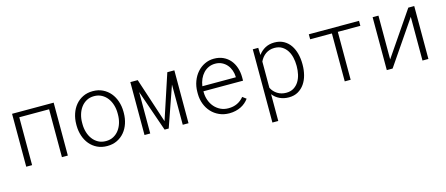

<svg xmlns="http://www.w3.org/2000/svg" viewBox="-49 -1094 4299 1852"><g transform="rotate(-15 2100.5 -167.5)"><path d="M507.8 0H448.7V-478H150.9V0H92.3V-528.3H507.8Z M664.1 -272Q664.6 -325.7 680.7 -374Q696.8 -422.4 726.8 -458.7Q756.8 -495.1 800.5 -516.6Q844.2 -538.1 899.4 -538.1Q955.1 -538.1 998.8 -516.6Q1042.5 -495.1 1072.8 -458.7Q1103 -422.4 1119.1 -374Q1135.3 -325.7 1135.7 -272V-255.9Q1135.3 -202.1 1119.4 -153.8Q1103.5 -105.5 1073.2 -69.1Q1043 -32.7 999.5 -11.5Q956.1 9.8 900.4 9.8Q844.7 9.8 801 -11.5Q757.3 -32.7 727.1 -69.1Q696.8 -105.5 680.7 -153.8Q664.6 -202.1 664.1 -255.9ZM722.7 -255.9Q722.7 -213.9 734.4 -174.8Q746.1 -135.7 768.6 -105.7Q791 -75.7 824 -57.6Q856.9 -39.6 900.4 -39.6Q943.4 -39.6 976.3 -57.6Q1009.3 -75.7 1031.5 -105.7Q1053.7 -135.7 1065.4 -174.8Q1077.1 -213.9 1077.1 -255.9V-272Q1077.1 -313.5 1065.4 -352.5Q1053.7 -391.6 1031.2 -421.6Q1008.8 -451.7 975.6 -470Q942.4 -488.3 899.4 -488.3Q856.4 -488.3 823.5 -470Q790.5 -451.7 768.3 -421.6Q746.1 -391.6 734.4 -352.5Q722.7 -313.5 722.7 -272Z M1494.6 -79.1 1642.6 -528.3H1712.9V0H1655.3V-401.9L1515.1 0H1474.1L1330.6 -414.1V0H1273.4V-528.3H1347.2Z M2120.1 9.8Q2064.9 9.8 2019.5 -10.7Q1974.1 -31.2 1941.7 -66.4Q1909.2 -101.6 1891.4 -148.7Q1873.5 -195.8 1873 -249V-270Q1873.5 -326.7 1891.8 -375.5Q1910.2 -424.3 1941.9 -460.4Q1973.6 -496.6 2016.6 -517.3Q2059.6 -538.1 2108.9 -538.1Q2161.6 -538.1 2202.1 -519Q2242.7 -500 2270.3 -467Q2297.9 -434.1 2312.3 -390.1Q2326.7 -346.2 2327.1 -295.9V-260.3H1931.6V-249Q1932.1 -207.5 1945.8 -169.7Q1959.5 -131.8 1984.4 -103Q2009.3 -74.2 2044.4 -56.9Q2079.6 -39.6 2122.6 -39.6Q2171.4 -39.1 2210.9 -57.6Q2250.5 -76.2 2278.3 -111.3L2315.4 -83.5Q2300.8 -63 2280.8 -45.7Q2260.7 -28.3 2236.1 -16.1Q2211.4 -3.9 2182.1 2.9Q2152.8 9.8 2120.1 9.8ZM2108.9 -488.3Q2073.2 -488.3 2043.5 -474.9Q2013.7 -461.4 1991.2 -437.5Q1968.8 -413.6 1954.1 -381.1Q1939.5 -348.6 1934.1 -310.1H2268.6V-316.4Q2267.6 -349.1 2256.6 -380.1Q2245.6 -411.1 2225.3 -435.1Q2205.1 -459 2175.8 -473.6Q2146.5 -488.3 2108.9 -488.3Z M2921.9 -258.8Q2921.9 -207.5 2909.4 -158.9Q2897 -110.4 2871.3 -73Q2845.7 -35.6 2806.6 -12.9Q2767.6 9.8 2713.9 9.8Q2664.6 9.8 2623.5 -9.3Q2582.5 -28.3 2554.7 -64.5V203.1H2496.1V-528.3H2550.8L2553.2 -456.1Q2581.1 -495.1 2621.6 -516.6Q2662.1 -538.1 2712.9 -538.1Q2767.1 -538.1 2806.6 -515.9Q2846.2 -493.7 2871.6 -456.3Q2897 -418.9 2909.4 -370.4Q2921.9 -321.8 2921.9 -269ZM2863.3 -269Q2863.3 -308.6 2854.5 -347.7Q2845.7 -386.7 2826.2 -417.7Q2806.6 -448.7 2775.6 -468Q2744.6 -487.3 2699.7 -487.3Q2674.3 -487.3 2652.1 -480.2Q2629.9 -473.1 2611.6 -460.2Q2593.3 -447.3 2578.9 -429.4Q2564.5 -411.6 2554.7 -390.1V-128.4Q2575.2 -87.4 2613.3 -63.5Q2651.4 -39.6 2700.7 -39.6Q2745.1 -39.6 2776.1 -59.1Q2807.1 -78.6 2826.4 -109.6Q2845.7 -140.6 2854.5 -179.9Q2863.3 -219.2 2863.3 -258.8Z M3557.1 -478.5H3332V0H3272.9V-478.5H3055.7V-528.3H3557.1Z M4049.3 -528.3H4108.4V0H4049.3V-436.5L3751 0H3692.9V-528.3H3751V-91.3Z"/></g></svg>

Font: Roboto Mono Light
Style: Regular
Weight: 300
Designer: Google
Version: Version 2.000985; 2015; ttfautohint (v1.3)